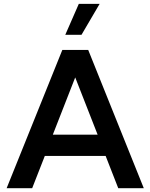

<svg xmlns="http://www.w3.org/2000/svg" viewBox="-20 -997 797 1017"><path d="M150.4 0H15.1L310.1 -732.4H447.3L741.7 0H606.4L539.6 -170.9H217.3ZM259.8 -283.7H497.1L378.4 -586.9ZM411.6 -812.5H325.7L397.5 -976.6H507.8Z"/></svg>

Font: Kumbh Sans SemiBold
Style: Regular
Weight: 600
Version: Version 1.005